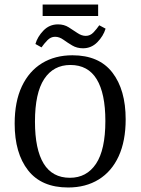

<svg xmlns="http://www.w3.org/2000/svg" viewBox="-20 -823 623 851"><path d="M282 8Q164 8 104.5 -68Q45 -144 45 -275Q45 -373 77 -440.5Q109 -508 166.5 -543Q224 -578 301 -578Q419 -578 478 -501.5Q537 -425 537 -294Q537 -198 506 -130.5Q475 -63 417.5 -27.5Q360 8 282 8ZM292 -535Q217 -535 176 -473Q135 -411 135 -284Q135 -161 173.5 -98Q212 -35 290 -35Q364 -35 405.5 -97Q447 -159 447 -287Q447 -409 408.5 -472Q370 -535 292 -535ZM348 -609Q321 -609 300 -621.5Q279 -634 261 -647Q243 -660 224 -660Q205 -660 190 -644.5Q175 -629 164 -613L137 -628Q146 -660 172.5 -687.5Q199 -715 237 -715Q264 -715 284.5 -702Q305 -689 323.5 -676.5Q342 -664 360 -664Q380 -664 394.5 -679.5Q409 -695 420 -711L448 -696Q438 -663 411.5 -636Q385 -609 348 -609ZM169 -803H415V-752H169Z"/></svg>

Font: Rasa
Style: Regular
Weight: 400
Designer: Anna Giedrys (Yrsa+Rasa design), David Brezina (Yrsa art-direction, Rasa art-direction, design)
Foundry: Rosetta Type Foundry
Version: Version 2.004